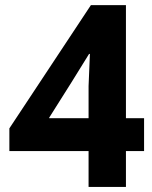

<svg xmlns="http://www.w3.org/2000/svg" viewBox="-20 -740 602 760"><path d="M330.6 0V-399.4L335.9 -526.4H332.5L263.2 -414.6L174.8 -274.4V-272H550.3V-142.1H17.1V-231.9L339.8 -719.7H478.5V0Z"/></svg>

Font: Reddit Mono ExtraBold
Style: Regular
Weight: 800
Monospace: yes
Designer: Stephen Hutchings
Foundry: Reddit
Version: Version 1.014